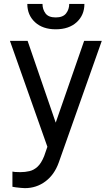

<svg xmlns="http://www.w3.org/2000/svg" viewBox="-20 -756 574 989"><path d="M207.4 48.3 224.1 0 31.2 -545.5H122.2L267 -124.3L413.4 -545.5H504.3L282.7 81Q260.3 143.8 214 178.4Q167.6 213.1 108 213.1Q100.9 213.1 87.5 211.8Q74.2 210.6 61.6 209Q49 207.4 44 206V127.8Q47.2 128.9 57.2 129.8Q67.1 130.7 85.2 130.7Q109.4 130.7 131.7 125.5Q154.1 120.4 173.3 102.8Q192.5 85.2 207.4 48.3ZM336.6 -735.8H414.8Q414.8 -678.3 375 -641.7Q335.2 -605.1 267 -605.1Q199.9 -605.1 160.3 -641.7Q120.7 -678.3 120.7 -735.8H198.9Q198.9 -708.1 214.3 -687.1Q229.8 -666.2 267 -666.2Q304.3 -666.2 320.5 -687.1Q336.6 -708.1 336.6 -735.8Z"/></svg>

Font: Interface
Style: Regular
Weight: 400
Designer: Rasmus Andersson
Foundry: rsms
Version: Version 1.8